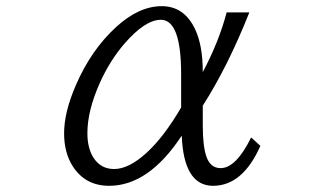

<svg xmlns="http://www.w3.org/2000/svg" viewBox="-20 -580 1040 620"><path d="M820.8 -108.9Q763.7 20 668 20Q573.2 20 566.9 -142.1Q460.4 20 332.5 20Q255.9 20 215.3 -42.5Q187 -86.4 187 -149.4Q187 -217.8 225.1 -305.2Q274.4 -419.4 356 -493.7Q429.2 -560.1 502.4 -560.1Q575.2 -560.1 610.4 -484.9Q634.8 -433.1 634.8 -347.2Q687 -445.3 711.9 -540H785.2Q715.8 -365.2 634.8 -238.8V-174.8Q634.8 -106 647 -73.2Q659.7 -37.1 692.4 -37.1Q742.2 -37.1 791 -136.2ZM564.9 -232.9V-340.8Q564.9 -516.1 499.5 -516.1Q448.7 -516.1 381.8 -439Q335 -384.8 302.2 -312Q262.2 -222.2 262.2 -149.9Q262.2 -102.5 281.2 -71.8Q304.7 -34.2 348.6 -34.2Q396 -34.2 453.6 -86.9Q509.3 -137.7 564.9 -232.9Z"/></svg>

Font: BIZ UDMincho
Style: Regular
Weight: 400
Monospace: yes
Designer: TypeBank Co., Ltd.
Foundry: Morisawa Inc.
Version: Version 1.06